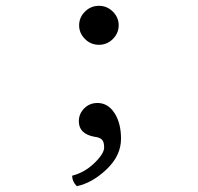

<svg xmlns="http://www.w3.org/2000/svg" viewBox="-20 -476 680 660"><path d="M315 -122Q351 -122 373.5 -87.5Q396 -53 396 1Q396 59 346.5 106Q297 153 244 164Q228 148 228 128Q271 117 304.5 84.5Q338 52 338 31Q338 11 330 3.5Q322 -4 304 -6Q251 -16 251 -59Q251 -85 269.5 -103.5Q288 -122 315 -122ZM272 -342Q252 -362 252 -389Q252 -416 272 -436Q292 -456 320 -456Q348 -456 368 -436Q388 -416 388 -389Q388 -362 368 -342Q348 -322 320 -322Q292 -322 272 -342Z"/></svg>

Font: Libertinus Mono
Style: Regular
Weight: 400
Designer: Philipp H. Poll
Foundry: Khaled Hosny
Version: Version 6.7